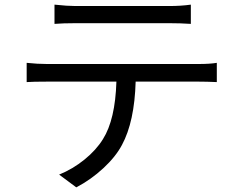

<svg xmlns="http://www.w3.org/2000/svg" viewBox="-20 -760 1040 828"><path d="M215 -740Q271 -734 305 -734H710Q760 -734 803 -740V-657Q759 -660 710 -660H306Q252 -660 215 -657ZM95 -489Q142 -484 182 -484H837Q885 -484 915 -489V-406Q871 -408 837 -408H565Q560 -235 506 -135Q479 -84 425.5 -34.5Q372 15 309 48L235 -7Q294 -31 344.5 -72Q395 -113 424 -160Q477 -244 482 -408H182Q123 -408 95 -406Z"/></svg>

Font: Swei Fan Sans CJK TC
Style: Regular
Weight: 400
Version: Version 2.130